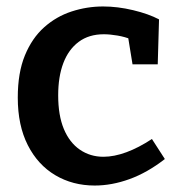

<svg xmlns="http://www.w3.org/2000/svg" viewBox="-20 -563 555 594"><path d="M273 11Q205 11 151 -21Q97 -53 66 -114Q35 -175 35 -261Q35 -338 57 -391.5Q79 -445 116.5 -478.5Q154 -512 201.5 -527.5Q249 -543 299 -543Q344 -543 392 -531.5Q440 -520 472 -503L468 -364H390L376 -450L386 -441Q367 -449 343.5 -453Q320 -457 301 -457Q255 -457 223.5 -433.5Q192 -410 176 -368Q160 -326 160 -268Q160 -206 177.5 -164Q195 -122 227 -100Q259 -78 300 -78Q333 -78 371 -92Q409 -106 450 -133L490 -71Q436 -29 381 -9Q326 11 273 11Z"/></svg>

Font: Bitter Thin SemiBold
Style: Regular
Weight: 600
Version: Version 2.002